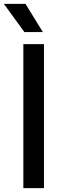

<svg xmlns="http://www.w3.org/2000/svg" viewBox="-41 -967 325 987"><path d="M79 0V-740H185V0ZM84.5 -802 -21 -947H90L179.5 -802Z"/></svg>

Font: Encode Sans SC Medium
Style: Regular
Weight: 500
Version: Version 3.002